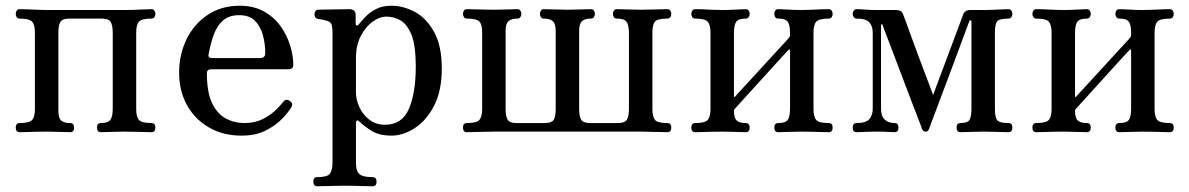

<svg xmlns="http://www.w3.org/2000/svg" viewBox="-20 -462 4157 671"><path d="M49 0Q35 0 35 -16Q35 -32 49 -32Q83 -32 92.5 -43Q102 -54 102 -81V-348Q102 -375 92.5 -386Q83 -397 49 -397Q42 -397 38.5 -402Q35 -407 35 -413Q35 -420 38.5 -425Q42 -430 49 -430Q56 -430 72 -429.5Q88 -429 107 -428Q126 -427 142 -427H415Q439 -427 469 -428.5Q499 -430 509 -430Q516 -430 519.5 -425Q523 -420 523 -413Q523 -407 519.5 -402Q516 -397 509 -397Q475 -397 465.5 -386Q456 -375 456 -348V-81Q456 -54 465.5 -43Q475 -32 509 -32Q523 -32 523 -16Q523 0 509 0Q499 0 469 -1Q439 -2 415 -2Q392 -2 367.5 -1Q343 0 333 0Q319 0 319 -16Q319 -32 333 -32Q357 -32 365.5 -43Q374 -54 374 -83V-346Q374 -375 366.5 -386Q359 -397 336 -397H221Q199 -397 191.5 -386Q184 -375 184 -346V-75Q184 -50 193.5 -41Q203 -32 225 -32Q239 -32 239 -16Q239 0 225 0Q215 0 190.5 -1Q166 -2 142 -2Q126 -2 107 -1.5Q88 -1 72 -0.5Q56 0 49 0Z M824 12Q759 12 709.5 -17Q660 -46 633 -95.5Q606 -145 606 -208Q606 -271 631.5 -324Q657 -377 705 -409.5Q753 -442 818 -442Q867 -442 902.5 -422Q938 -402 960.5 -370.5Q983 -339 994 -303Q1005 -267 1005 -235Q1005 -220 987 -220H718Q703 -220 703 -206Q703 -140 721 -102Q739 -64 769 -48Q799 -32 834 -32Q870 -32 896.5 -45Q923 -58 941 -75Q959 -92 969 -105Q979 -119 993 -109Q1006 -101 998 -87Q988 -70 965.5 -46.5Q943 -23 908 -5.5Q873 12 824 12ZM721 -259H888Q907 -259 907 -276Q907 -308 899 -338.5Q891 -369 871.5 -389Q852 -409 816 -409Q781 -409 760 -391Q739 -373 727.5 -342Q716 -311 709 -272Q706 -259 721 -259Z M1089 189Q1075 189 1075 173Q1075 157 1089 157Q1124 157 1133 145Q1142 133 1142 106V-347Q1142 -371 1137.5 -379Q1133 -387 1120 -390Q1114 -392 1105.5 -393.5Q1097 -395 1091 -396Q1079 -398 1079 -412Q1079 -418 1082.5 -423Q1086 -428 1092 -428Q1095 -428 1110 -428.5Q1125 -429 1143.5 -429Q1162 -429 1178 -429.5Q1194 -430 1200 -430Q1223 -430 1223 -409V-380Q1223 -374 1226.5 -373Q1230 -372 1234 -377Q1242 -387 1256.5 -402.5Q1271 -418 1293.5 -430Q1316 -442 1347 -442Q1390 -442 1430.5 -420Q1471 -398 1497.5 -349.5Q1524 -301 1524 -223Q1524 -143 1496 -90.5Q1468 -38 1427.5 -13Q1387 12 1349 12Q1306 12 1280 -4Q1254 -20 1236 -37Q1230 -43 1227 -40.5Q1224 -38 1224 -33V108Q1224 136 1236 146.5Q1248 157 1282 157Q1296 157 1296 173Q1296 189 1282 189Q1276 189 1258 188.5Q1240 188 1219.5 187.5Q1199 187 1183 187Q1159 187 1129 188Q1099 189 1089 189ZM1325 -26Q1385 -26 1409 -81.5Q1433 -137 1433 -229Q1433 -306 1417 -343Q1401 -380 1377.5 -392Q1354 -404 1331 -404Q1307 -404 1282.5 -386.5Q1258 -369 1241 -336.5Q1224 -304 1224 -259V-139Q1224 -114 1236 -87.5Q1248 -61 1271 -43.5Q1294 -26 1325 -26Z M1612 0Q1598 0 1598 -16Q1598 -32 1612 -32Q1646 -32 1655.5 -43Q1665 -54 1665 -81V-348Q1665 -376 1655.5 -386.5Q1646 -397 1612 -397Q1605 -397 1601.5 -402Q1598 -407 1598 -414Q1598 -420 1601.5 -425Q1605 -430 1612 -430Q1622 -430 1652 -429Q1682 -428 1706 -428Q1729 -428 1753.5 -429Q1778 -430 1788 -430Q1795 -430 1798.5 -425Q1802 -420 1802 -414Q1802 -407 1798.5 -402Q1795 -397 1788 -397Q1767 -397 1757 -388Q1747 -379 1747 -355V-83Q1747 -54 1754.5 -43Q1762 -32 1784 -32H1884Q1907 -32 1914.5 -42.5Q1922 -53 1922 -82V-355Q1922 -379 1912 -388Q1902 -397 1880 -397Q1874 -397 1870.5 -402Q1867 -407 1867 -414Q1867 -420 1870.5 -425Q1874 -430 1880 -430Q1891 -430 1915 -429Q1939 -428 1963 -428Q1987 -428 2011 -429Q2035 -430 2045 -430Q2052 -430 2055.5 -425Q2059 -420 2059 -414Q2059 -407 2055.5 -402Q2052 -397 2045 -397Q2024 -397 2014 -388Q2004 -379 2004 -355V-83Q2004 -54 2011.5 -43Q2019 -32 2042 -32H2140Q2163 -32 2170.5 -43Q2178 -54 2178 -83V-346Q2178 -375 2169.5 -386Q2161 -397 2136 -397Q2129 -397 2125.5 -402Q2122 -407 2122 -414Q2122 -420 2125.5 -425Q2129 -430 2136 -430Q2147 -430 2171 -429Q2195 -428 2219 -428Q2243 -428 2272.5 -429Q2302 -430 2312 -430Q2319 -430 2322.5 -425Q2326 -420 2326 -414Q2326 -407 2322.5 -402Q2319 -397 2312 -397Q2278 -397 2269 -386.5Q2260 -376 2260 -348V-81Q2260 -54 2269 -43Q2278 -32 2312 -32Q2326 -32 2326 -16Q2326 0 2312 0Q2302 0 2272.5 -1Q2243 -2 2219 -2H1706Q1682 -2 1652 -1Q1622 0 1612 0Z M2410 0Q2396 0 2396 -16Q2396 -32 2410 -32Q2444 -32 2453.5 -43Q2463 -54 2463 -81V-348Q2463 -375 2453.5 -386Q2444 -397 2410 -397Q2403 -397 2399.5 -402Q2396 -407 2396 -413Q2396 -420 2399.5 -425Q2403 -430 2410 -430Q2417 -430 2433 -429.5Q2449 -429 2468 -428Q2487 -427 2503 -427Q2527 -427 2551.5 -428.5Q2576 -430 2586 -430Q2593 -430 2596.5 -425Q2600 -420 2600 -413Q2600 -407 2596.5 -402Q2593 -397 2586 -397Q2561 -397 2553 -386Q2545 -375 2545 -346V-127Q2545 -120 2550 -125Q2551 -127 2564.5 -141.5Q2578 -156 2599 -179Q2620 -202 2643 -227Q2666 -252 2687 -275Q2708 -298 2722 -313Q2736 -328 2737 -330Q2741 -334 2741 -340V-346Q2741 -375 2733 -386Q2725 -397 2700 -397Q2693 -397 2689.5 -402Q2686 -407 2686 -413Q2686 -420 2689.5 -425Q2693 -430 2700 -430Q2710 -430 2734.5 -428.5Q2759 -427 2783 -427Q2799 -427 2818 -428Q2837 -429 2853.5 -429.5Q2870 -430 2876 -430Q2883 -430 2886.5 -425Q2890 -420 2890 -413Q2890 -407 2886.5 -402Q2883 -397 2876 -397Q2842 -397 2832.5 -386Q2823 -375 2823 -348V-81Q2823 -54 2832.5 -43Q2842 -32 2876 -32Q2890 -32 2890 -16Q2890 0 2876 0Q2870 0 2853.5 -0.5Q2837 -1 2818 -1.5Q2799 -2 2783 -2Q2759 -2 2734.5 -1Q2710 0 2700 0Q2686 0 2686 -16Q2686 -32 2700 -32Q2725 -32 2733 -43Q2741 -54 2741 -83V-286Q2741 -288 2739.5 -289Q2738 -290 2736 -288Q2734 -286 2715 -265.5Q2696 -245 2669.5 -215.5Q2643 -186 2616 -156.5Q2589 -127 2570.5 -106.5Q2552 -86 2550 -84Q2545 -79 2545 -75Q2545 -50 2554.5 -41Q2564 -32 2586 -32Q2600 -32 2600 -16Q2600 0 2586 0Q2576 0 2551.5 -1Q2527 -2 2503 -2Q2487 -2 2468 -1.5Q2449 -1 2433 -0.5Q2417 0 2410 0Z M2974 0Q2960 0 2960 -16Q2960 -32 2974 -32Q3006 -32 3018 -45.5Q3030 -59 3030 -82V-348Q3030 -371 3018 -384Q3006 -397 2974 -397Q2968 -397 2964 -402Q2960 -407 2960 -413Q2960 -420 2964 -425Q2968 -430 2974 -430Q2985 -430 3003.5 -428.5Q3022 -427 3046 -427H3111Q3132 -427 3136 -412Q3138 -408 3146 -386Q3154 -364 3165.5 -332Q3177 -300 3190 -265.5Q3203 -231 3214.5 -200.5Q3226 -170 3233.5 -150.5Q3241 -131 3241 -130Q3242 -133 3249.5 -153Q3257 -173 3268.5 -203.5Q3280 -234 3292.5 -267.5Q3305 -301 3316.5 -332Q3328 -363 3336 -384Q3344 -405 3345 -409Q3351 -427 3371 -427H3416Q3440 -427 3467 -428.5Q3494 -430 3504 -430Q3511 -430 3514.5 -425Q3518 -420 3518 -413Q3518 -407 3514.5 -402Q3511 -397 3504 -397Q3470 -397 3463.5 -385.5Q3457 -374 3457 -348V-81Q3457 -56 3463.5 -44Q3470 -32 3504 -32Q3518 -32 3518 -16Q3518 0 3504 0Q3494 0 3467 -1Q3440 -2 3416 -2Q3392 -2 3369.5 -1Q3347 0 3337 0Q3323 0 3323 -16Q3323 -32 3337 -32Q3362 -32 3368.5 -43.5Q3375 -55 3375 -83V-387Q3375 -391 3372 -391Q3369 -391 3368 -389Q3367 -387 3357 -360Q3347 -333 3331.5 -291Q3316 -249 3298.5 -202.5Q3281 -156 3265 -113.5Q3249 -71 3238.5 -43Q3228 -15 3227 -12Q3224 -2 3215 -2Q3206 -2 3202 -12Q3202 -14 3191.5 -40.5Q3181 -67 3165.5 -108Q3150 -149 3132.5 -195Q3115 -241 3099.5 -282Q3084 -323 3074 -349Q3064 -375 3064 -376Q3063 -378 3061 -377Q3059 -376 3059 -374V-82Q3059 -56 3072 -44Q3085 -32 3106 -32Q3120 -32 3120 -16Q3120 0 3106 0Q3096 0 3083 -1Q3070 -2 3046 -2Q3022 -2 3003.5 -1Q2985 0 2974 0Z M3602 0Q3588 0 3588 -16Q3588 -32 3602 -32Q3636 -32 3645.5 -43Q3655 -54 3655 -81V-348Q3655 -375 3645.5 -386Q3636 -397 3602 -397Q3595 -397 3591.5 -402Q3588 -407 3588 -413Q3588 -420 3591.5 -425Q3595 -430 3602 -430Q3609 -430 3625 -429.5Q3641 -429 3660 -428Q3679 -427 3695 -427Q3719 -427 3743.5 -428.5Q3768 -430 3778 -430Q3785 -430 3788.5 -425Q3792 -420 3792 -413Q3792 -407 3788.5 -402Q3785 -397 3778 -397Q3753 -397 3745 -386Q3737 -375 3737 -346V-127Q3737 -120 3742 -125Q3743 -127 3756.5 -141.5Q3770 -156 3791 -179Q3812 -202 3835 -227Q3858 -252 3879 -275Q3900 -298 3914 -313Q3928 -328 3929 -330Q3933 -334 3933 -340V-346Q3933 -375 3925 -386Q3917 -397 3892 -397Q3885 -397 3881.5 -402Q3878 -407 3878 -413Q3878 -420 3881.5 -425Q3885 -430 3892 -430Q3902 -430 3926.5 -428.5Q3951 -427 3975 -427Q3991 -427 4010 -428Q4029 -429 4045.5 -429.5Q4062 -430 4068 -430Q4075 -430 4078.5 -425Q4082 -420 4082 -413Q4082 -407 4078.5 -402Q4075 -397 4068 -397Q4034 -397 4024.5 -386Q4015 -375 4015 -348V-81Q4015 -54 4024.5 -43Q4034 -32 4068 -32Q4082 -32 4082 -16Q4082 0 4068 0Q4062 0 4045.5 -0.5Q4029 -1 4010 -1.5Q3991 -2 3975 -2Q3951 -2 3926.5 -1Q3902 0 3892 0Q3878 0 3878 -16Q3878 -32 3892 -32Q3917 -32 3925 -43Q3933 -54 3933 -83V-286Q3933 -288 3931.5 -289Q3930 -290 3928 -288Q3926 -286 3907 -265.5Q3888 -245 3861.5 -215.5Q3835 -186 3808 -156.5Q3781 -127 3762.5 -106.5Q3744 -86 3742 -84Q3737 -79 3737 -75Q3737 -50 3746.5 -41Q3756 -32 3778 -32Q3792 -32 3792 -16Q3792 0 3778 0Q3768 0 3743.5 -1Q3719 -2 3695 -2Q3679 -2 3660 -1.5Q3641 -1 3625 -0.5Q3609 0 3602 0Z"/></svg>

Font: TsukuhouMincho
Style: Regular
Weight: 400
Designer: Iose
Foundry: Typographish
Version: Version 1.001; ttfautohint (v1.8.3)